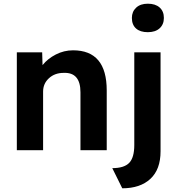

<svg xmlns="http://www.w3.org/2000/svg" viewBox="-20 -812 962 1038"><path d="M71 0V-529H208L210 -460Q238 -495 282 -517.5Q326 -540 375 -540Q557 -540 557 -323V0H415V-313Q415 -422 324 -418Q276 -418 244.5 -389Q213 -360 213 -317V0ZM779 -638Q738 -638 715.5 -658Q693 -678 693 -715Q693 -749 716 -770.5Q739 -792 779 -792Q820 -792 843 -771.5Q866 -751 866 -715Q866 -680 843 -659Q820 -638 779 -638ZM641 206 587 97Q651 97 678.5 68.5Q706 40 706 -28V-529H848V6Q848 104 793 155Q738 206 641 206Z"/></svg>

Font: Readex Pro SemiBold
Style: Regular
Weight: 600
Designer: Bonnie Shaver-Troup, Thomas Jockin
Foundry: Lexend
Version: Version 1.204; ttfautohint (v1.8.4.7-5d5b)